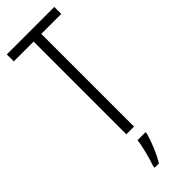

<svg xmlns="http://www.w3.org/2000/svg" viewBox="-306 -732 972 972"><g transform="rotate(-45 179.5 -246.5)"><path d="M206 0V-664H349V-714H9V-664H151V0ZM227 71V61H170C166 101 146 174 133 210V221H163C190 178 214 118 227 71Z"/></g></svg>

Font: Noto Sans Georgian ExtraCondensed Light
Style: Regular
Weight: 300
Width: 2
Designer: Monotype Design Team, Akaki Razmadze
Foundry: Google LLC
Version: Version 2.005